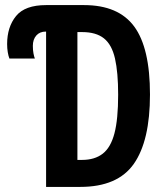

<svg xmlns="http://www.w3.org/2000/svg" viewBox="-20 -734 640 754"><path d="M161 0V-610H160Q136 -610 122.5 -594.5Q109 -579 109 -554Q109 -537 111.5 -524Q114 -511 117 -504H17Q13 -514 10.5 -529Q8 -544 8 -561Q8 -628 43 -671Q78 -714 161 -714H310Q445 -714 507 -630Q569 -546 569 -363Q569 -181 505.5 -90.5Q442 0 295 0ZM302 -106Q352 -106 383.5 -130.5Q415 -155 429.5 -210.5Q444 -266 444 -362Q444 -450 431.5 -504.5Q419 -559 388 -583.5Q357 -608 303 -608H284V-106Z"/></svg>

Font: Noto Sans Mono SemiBold
Style: Regular
Weight: 600
Designer: Monotype Design Team
Foundry: Monotype Imaging Inc.
Version: Version 2.014; ttfautohint (v1.8.4.7-5d5b)